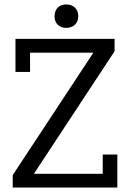

<svg xmlns="http://www.w3.org/2000/svg" viewBox="-20 -841 596 861"><path d="M37 -55.6 398.8 -604.9H114.8V-518.5H49.4V-666.7H493.8V-611.1L132.1 -61.7H440.7V-148.1H506.2V0H37ZM224.7 -766.7Q224.7 -792.6 238.9 -806.8Q253.1 -821 277.8 -821Q301.2 -821 316 -806.8Q330.9 -792.6 330.9 -769.1Q330.9 -744.4 316 -730.2Q301.2 -716 276.5 -716Q253.1 -716 238.9 -730.2Q224.7 -744.4 224.7 -766.7Z"/></svg>

Font: Slabo 27px
Style: Regular
Weight: 400
Version: Version 1.02 Build 003a